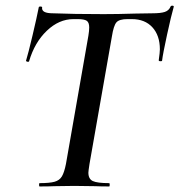

<svg xmlns="http://www.w3.org/2000/svg" viewBox="-20 -673 647 693"><path d="M123 -12Q159 -12 177 -17Q195 -22 203.5 -36.5Q212 -51 218 -81L299 -544Q302 -562 302 -574Q302 -592 293 -598Q284 -604 261 -604H245Q193 -604 149 -562Q105 -520 85 -452Q85 -450 81 -450Q78 -450 75.5 -451.5Q73 -453 74 -454Q82 -480 97.5 -545.5Q113 -611 120 -647Q121 -650 127 -649.5Q133 -649 132 -646Q129 -625 171 -625Q245 -622 354 -622Q405 -622 467 -624L530 -625Q560 -625 575 -630Q590 -635 596 -650Q598 -653 603 -652.5Q608 -652 607 -648Q598 -617 583 -548Q568 -479 565 -454Q565 -452 560 -452Q552 -452 553 -456Q557 -484 557 -495Q557 -545 530 -574.5Q503 -604 456 -604H440Q410 -604 400 -592Q390 -580 384 -542L303 -81Q299 -55 299 -50Q299 -27 315 -19.5Q331 -12 374 -12Q376 -12 376 -6Q376 0 374 0Q342 0 324 -1L248 -2L176 -1Q157 0 123 0Q121 0 121 -6Q121 -12 123 -12Z"/></svg>

Font: Cormorant Garamond SemiBold
Style: Italic
Weight: 600
Italic angle: -10°
Designer: Christian Thalmann (Catharsis Fonts)
Foundry: Catharsis Fonts
Version: Version 4.000